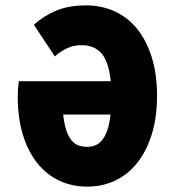

<svg xmlns="http://www.w3.org/2000/svg" viewBox="-20 -682 640 714"><path d="M304 12Q248 12 201 -10Q154 -32 119.5 -74.5Q85 -117 65.5 -179.5Q46 -242 46 -322Q46 -336 47 -350.5Q48 -365 50 -380H392Q384 -453 357.5 -483.5Q331 -514 284 -514Q252 -514 227 -501.5Q202 -489 184 -472L106 -590Q141 -622 188 -642Q235 -662 300 -662Q358 -662 407 -639.5Q456 -617 490.5 -574Q525 -531 544.5 -468.5Q564 -406 564 -326Q564 -246 544.5 -183Q525 -120 490.5 -76.5Q456 -33 408.5 -10.5Q361 12 304 12ZM304 -136Q319 -136 333 -141Q347 -146 358.5 -159.5Q370 -173 378.5 -196Q387 -219 391 -256H215Q219 -219 227 -196Q235 -173 246.5 -159.5Q258 -146 272.5 -141Q287 -136 304 -136Z"/></svg>

Font: Source Code Pro Black
Style: Regular
Weight: 900
Monospace: yes
Designer: Paul D. Hunt, Teo Tuominen
Foundry: Adobe Systems Incorporated
Version: Version 2.030;PS 1.000;hotconv 16.6.51;makeotf.lib2.5.65220